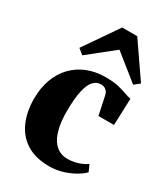

<svg xmlns="http://www.w3.org/2000/svg" viewBox="-200 -899 878 1002"><g transform="rotate(30 239.0 -398.0)"><path d="M264 11Q180.5 11 126.5 -23.2Q72.5 -57.5 46 -117.8Q19.5 -178 19.5 -255.5Q19.5 -321 38.8 -373.2Q58 -425.5 93.8 -462.8Q129.5 -500 179 -519.8Q228.5 -539.5 288.5 -539.5Q335 -539.5 366 -532.2Q397 -525 418.2 -516.8Q439.5 -508.5 455.5 -506.5L449.5 -345H356L332.5 -455.5Q330 -469 323 -477.8Q316 -486.5 306.8 -490.8Q297.5 -495 286.5 -495Q260 -495 241 -475Q222 -455 211.5 -409.2Q201 -363.5 200.5 -285Q200.5 -227.5 209.8 -186.8Q219 -146 235.8 -120.2Q252.5 -94.5 275.8 -82.2Q299 -70 327 -70Q346.5 -70 367.5 -74.2Q388.5 -78.5 407.5 -86.5Q426.5 -94.5 440.5 -105L458.5 -65Q445.5 -50.5 416.5 -32.8Q387.5 -15 348 -2Q308.5 11 264 11ZM124.5 -577 92 -603.5 232.5 -807H323L463.5 -603L431 -577L278 -699.5Z"/></g></svg>

Font: Merriweather 96pt Black
Style: Regular
Weight: 900
Version: Version 2.100